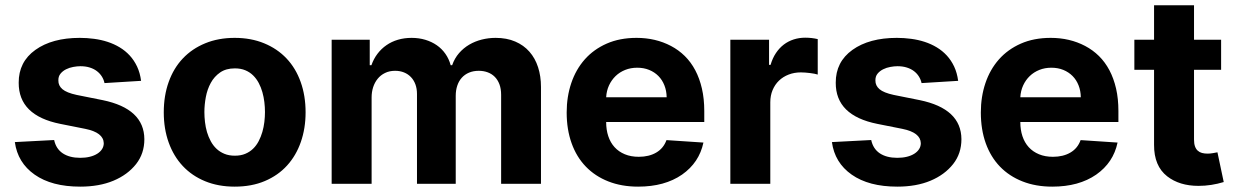

<svg xmlns="http://www.w3.org/2000/svg" viewBox="-20 -696 4682 727"><path d="M36.2 -158 185 -165.8Q192.1 -132.5 217.7 -115.4Q243.3 -98.4 284.1 -98.4Q304 -98.4 320.3 -102.5Q336.6 -106.5 348.4 -114Q360.1 -121.4 366.5 -131.6Q372.9 -141.7 372.9 -153.8Q371.8 -194.2 302.9 -208.1L208.5 -226.9Q50.1 -258.5 50.8 -382.8Q50.4 -461.6 114 -507.1Q177.6 -552.6 282 -552.6Q309.3 -552.6 336.1 -549Q362.9 -545.5 387.4 -537.5Q411.9 -529.5 433.2 -516.7Q454.5 -503.9 471.2 -485.8Q487.9 -467.7 499.1 -443.9Q510.3 -420.1 514.2 -389.9L375.7 -381.4Q372.9 -394.9 365.6 -406.4Q358.3 -418 346.9 -426.7Q335.6 -435.4 320 -440.3Q304.3 -445.3 284.4 -445.3Q272.4 -445.3 257.6 -442.6Q242.9 -440 230.1 -433.6Q217.3 -427.2 209 -416.9Q200.6 -406.6 201 -391.3Q200.6 -371.8 216.4 -358.3Q232.2 -344.8 270.2 -336.6L369 -316.8Q525.9 -284.4 526.6 -169Q526.6 -114.7 495.4 -74.9Q463.1 -34.1 409.4 -11.7Q355.8 10.7 283.7 10.7Q175.8 10.7 111.2 -34.8Q46.9 -79.9 36.2 -158Z M868.6 -552.6Q930.4 -552.6 980.1 -532.1Q1029.8 -511.7 1064.8 -474.8Q1099.8 -437.9 1118.4 -385.8Q1137.1 -333.8 1137.1 -270.6Q1137.1 -209.9 1119.1 -158.4Q1101.2 -106.9 1066.9 -69.2Q1032.7 -31.6 982.8 -10.5Q932.9 10.7 868.6 10.7Q806.5 10.7 756.7 -9.8Q707 -30.2 672.2 -67.3Q637.4 -104.4 618.8 -156.2Q600.1 -208.1 600.1 -270.6Q600.1 -333.8 618.8 -385.8Q637.4 -437.9 672.4 -474.8Q707.4 -511.7 757.1 -532.1Q806.8 -552.6 868.6 -552.6ZM753.9 -271.7Q753.9 -253.2 756.2 -233.7Q758.5 -214.1 763.8 -195.8Q769.2 -177.6 778.1 -161.2Q786.9 -144.9 799.7 -132.8Q812.5 -120.7 829.7 -113.6Q846.9 -106.5 869.3 -106.5Q891.7 -106.5 908.7 -113.6Q925.8 -120.7 938.4 -133Q951 -145.2 959.5 -161.6Q968 -177.9 973.4 -196.4Q978.7 -214.8 981 -234.2Q983.3 -253.6 983.3 -271.7Q983.3 -290.1 981 -309.5Q978.7 -328.8 973.5 -347.1Q968.4 -365.4 959.7 -381.7Q951 -398.1 938.4 -410.5Q925.8 -422.9 908.7 -430Q891.7 -437.1 869.3 -437.1Q835.9 -437.1 813.6 -421.7Q791.2 -406.2 778.1 -382.1Q764.9 -358 759.4 -328.7Q753.9 -299.4 753.9 -271.7Z M1235.8 -545.5H1380V-449.2H1386.4Q1394.9 -473.4 1409.4 -492.5Q1424 -511.7 1443.4 -525Q1462.7 -538.4 1486.7 -545.5Q1510.7 -552.6 1538.4 -552.6Q1566.4 -552.6 1590.6 -545.3Q1614.7 -538 1633.9 -524.7Q1653.1 -511.4 1666.5 -492.2Q1680 -473 1686.4 -449.2H1692.1Q1701.3 -475.5 1718.2 -494.9Q1735.1 -514.2 1756.9 -527Q1778.8 -539.8 1804.3 -546.2Q1829.9 -552.6 1856.5 -552.6Q1898.8 -552.6 1930.9 -538.7Q1963.1 -524.9 1984.7 -500.2Q2006.4 -475.5 2017.4 -441.4Q2028.4 -407.3 2028.4 -366.8V0H1877.5V-337Q1877.5 -359.7 1871.1 -376.8Q1864.7 -393.8 1853.3 -405.2Q1842 -416.5 1826.5 -422.2Q1811.1 -427.9 1793 -427.9Q1772.4 -427.9 1756 -421Q1739.7 -414.1 1728.5 -401.6Q1717.3 -389.2 1711.5 -371.8Q1705.6 -354.4 1705.6 -333.1V0H1558.9V-340.2Q1558.9 -360.4 1552.9 -376.6Q1546.9 -392.8 1536 -404.1Q1525.2 -415.5 1509.9 -421.7Q1494.7 -427.9 1475.9 -427.9Q1454.5 -427.9 1437.9 -419.7Q1421.2 -411.6 1410 -397.7Q1398.8 -383.9 1392.9 -365.8Q1387.1 -347.7 1387.1 -327.4V0H1235.8Z M2125.7 -270.2Q2125.7 -329.9 2143.1 -381.4Q2160.5 -432.9 2194.2 -471.1Q2228 -509.2 2277.3 -530.9Q2326.7 -552.6 2390.3 -552.6Q2462.4 -552.6 2520.6 -522Q2549.7 -506.7 2573 -483.8Q2596.2 -460.9 2612.6 -430Q2628.9 -399.1 2637.8 -360.6Q2646.7 -322.1 2646.7 -275.6V-234H2275.2V-233.7Q2275.2 -204.5 2283.2 -180.4Q2291.2 -156.2 2307 -138.8Q2322.8 -121.4 2345.9 -111.9Q2369 -102.3 2398.8 -102.3Q2437.5 -102.3 2464.8 -118.3Q2492.2 -134.2 2503.6 -165.5L2643.5 -156.2Q2627.5 -80.3 2562.5 -34.8Q2496.8 10.7 2396.3 10.7Q2333.5 10.7 2283.4 -9.1Q2233.3 -28.8 2198.2 -65.2Q2163 -101.6 2144.4 -153.6Q2125.7 -205.6 2125.7 -270.2ZM2275.2 -327.8H2504.3Q2503.9 -352.3 2495.7 -372.9Q2487.6 -393.5 2473 -408.2Q2458.5 -422.9 2438 -431.3Q2417.6 -439.6 2392.8 -439.6Q2368.3 -439.6 2347.3 -431.3Q2326.3 -422.9 2310.9 -408Q2295.5 -393.1 2286 -372.7Q2276.6 -352.3 2275.2 -327.8Z M2745.4 0V-545.5H2892V-450.3H2897.7Q2905.2 -475.9 2918 -495Q2930.8 -514.2 2947.8 -527.2Q2964.8 -540.1 2985.4 -546.7Q3006 -553.3 3028.8 -553.3Q3054 -553.3 3076.3 -547.9V-413.7Q3071 -415.5 3063.4 -416.9Q3055.8 -418.3 3047.1 -419.4Q3038.4 -420.5 3029.3 -421.2Q3020.2 -421.9 3012.4 -421.9Q2987.6 -421.9 2966.3 -413.7Q2945 -405.5 2929.5 -390.6Q2914.1 -375.7 2905.4 -354.9Q2896.7 -334.2 2896.7 -308.6V0Z M3130 -158 3278.8 -165.8Q3285.9 -132.5 3311.4 -115.4Q3337 -98.4 3377.8 -98.4Q3397.7 -98.4 3414.1 -102.5Q3430.4 -106.5 3442.1 -114Q3453.8 -121.4 3460.2 -131.6Q3466.6 -141.7 3466.6 -153.8Q3465.6 -194.2 3396.7 -208.1L3302.2 -226.9Q3143.8 -258.5 3144.5 -382.8Q3144.2 -461.6 3207.7 -507.1Q3271.3 -552.6 3375.7 -552.6Q3403.1 -552.6 3429.9 -549Q3456.7 -545.5 3481.2 -537.5Q3505.7 -529.5 3527 -516.7Q3548.3 -503.9 3565 -485.8Q3581.7 -467.7 3592.9 -443.9Q3604 -420.1 3608 -389.9L3469.5 -381.4Q3466.6 -394.9 3459.3 -406.4Q3452.1 -418 3440.7 -426.7Q3429.3 -435.4 3413.7 -440.3Q3398.1 -445.3 3378.2 -445.3Q3366.1 -445.3 3351.4 -442.6Q3336.6 -440 3323.9 -433.6Q3311.1 -427.2 3302.7 -416.9Q3294.4 -406.6 3294.7 -391.3Q3294.4 -371.8 3310.2 -358.3Q3326 -344.8 3364 -336.6L3462.7 -316.8Q3619.7 -284.4 3620.4 -169Q3620.4 -114.7 3589.1 -74.9Q3556.8 -34.1 3503.2 -11.7Q3449.6 10.7 3377.5 10.7Q3269.5 10.7 3204.9 -34.8Q3140.6 -79.9 3130 -158Z M3693.9 -270.2Q3693.9 -329.9 3711.3 -381.4Q3728.7 -432.9 3762.4 -471.1Q3796.2 -509.2 3845.5 -530.9Q3894.9 -552.6 3958.5 -552.6Q4030.5 -552.6 4088.8 -522Q4117.9 -506.7 4141.2 -483.8Q4164.4 -460.9 4180.8 -430Q4197.1 -399.1 4206 -360.6Q4214.8 -322.1 4214.8 -275.6V-234H3843.4V-233.7Q3843.4 -204.5 3851.4 -180.4Q3859.4 -156.2 3875.2 -138.8Q3891 -121.4 3914.1 -111.9Q3937.1 -102.3 3967 -102.3Q4005.7 -102.3 4033 -118.3Q4060.4 -134.2 4071.7 -165.5L4211.6 -156.2Q4195.7 -80.3 4130.7 -34.8Q4065 10.7 3964.5 10.7Q3901.6 10.7 3851.6 -9.1Q3801.5 -28.8 3766.3 -65.2Q3731.2 -101.6 3712.5 -153.6Q3693.9 -205.6 3693.9 -270.2ZM3843.4 -327.8H4072.4Q4072.1 -352.3 4063.9 -372.9Q4055.8 -393.5 4041.2 -408.2Q4026.6 -422.9 4006.2 -431.3Q3985.8 -439.6 3960.9 -439.6Q3936.4 -439.6 3915.5 -431.3Q3894.5 -422.9 3879.1 -408Q3863.6 -393.1 3854.2 -372.7Q3844.8 -352.3 3843.4 -327.8Z M4275.2 -545.5H4349.8V-676.1H4501.1V-545.5H4603.7V-431.8H4501.1V-167.6Q4501.1 -152 4504.8 -141.7Q4508.5 -131.4 4515.3 -125.4Q4522 -119.3 4531.4 -116.8Q4540.8 -114.3 4552.2 -114.3Q4562.9 -114.3 4573.5 -116.3Q4584.2 -118.3 4589.8 -119.3L4613.6 -6.7Q4590.2 0.4 4566.4 4.1Q4542.6 7.8 4518.1 7.8Q4446 7.8 4399.5 -28.4Q4349.4 -67.5 4349.8 -147.7V-431.8H4275.2Z"/></svg>

Font: Inter P
Style: Bold
Weight: 700
Designer: Rasmus Andersson
Foundry: rsms
Version: Version 3.018;git-588b23468